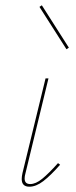

<svg xmlns="http://www.w3.org/2000/svg" viewBox="-20 -702 286 725"><path d="M129 -676 138 -682 240 -522 231 -516ZM62 -26Q62 -36 65 -49L152 -406H163L76 -47Q73 -37 73 -28Q73 -7 94 -7Q115 -7 139.5 -27Q164 -47 199 -86L207 -80Q171 -39 143.5 -18Q116 3 91 3Q62 3 62 -26Z"/></svg>

Font: Ysabeau Infant Hairline
Style: Italic
Weight: 100
Italic angle: -12°
Designer: Christian Thalmann (Catharsis Fonts)
Version: Version 0.003